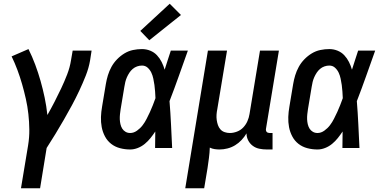

<svg xmlns="http://www.w3.org/2000/svg" viewBox="-20 -790 2040 1025"><path d="M92 215 130 -14Q137 -57 136.5 -98.5Q136 -140 131.5 -181Q127 -222 118 -262Q109 -302 98 -340.5Q87 -379 73 -416.5Q59 -454 42 -489L132 -528Q152 -488 168 -445Q184 -402 196.5 -358Q209 -314 218.5 -268.5Q228 -223 233 -176Q253 -211 271.5 -247Q290 -283 307 -319Q324 -355 338.5 -392.5Q353 -430 359 -468L368 -520H469L461 -468Q454 -427 438 -386.5Q422 -346 403.5 -306.5Q385 -267 364 -228Q343 -189 321 -151Q299 -113 276 -75Q253 -37 229 0L194 215Z M675 8Q647 8 620.5 1Q594 -6 573.5 -22Q553 -38 540.5 -61.5Q528 -85 523 -111.5Q518 -138 519 -165.5Q520 -193 525 -221L545 -341Q549 -365 556 -388Q563 -411 575 -433Q587 -455 605 -473.5Q623 -492 644.5 -505Q666 -518 690 -523Q714 -528 738 -528Q761 -528 782 -519.5Q803 -511 818 -495Q833 -479 843 -459Q853 -439 859 -418Q867 -444 875.5 -469.5Q884 -495 892 -520H983Q959 -453 935 -385Q911 -317 885 -250Q890 -188 893 -125.5Q896 -63 899 0H808Q808 -22 808.5 -44Q809 -66 809 -88Q797 -70 783.5 -53Q770 -36 753 -22Q736 -8 715.5 0Q695 8 675 8ZM675 -80Q694 -80 711.5 -92.5Q729 -105 741.5 -121.5Q754 -138 763 -156Q772 -174 780.5 -192Q789 -210 796 -228.5Q803 -247 810 -266Q809 -284 808 -301.5Q807 -319 804.5 -336Q802 -353 798.5 -370Q795 -387 788 -402Q781 -417 768.5 -428.5Q756 -440 738 -440Q725 -440 712 -435.5Q699 -431 688.5 -422Q678 -413 670.5 -401.5Q663 -390 657.5 -377.5Q652 -365 649 -352.5Q646 -340 644 -327L624 -207Q622 -194 620.5 -180Q619 -166 619.5 -153Q620 -140 623 -127Q626 -114 632.5 -103.5Q639 -93 650 -86.5Q661 -80 675 -80ZM777 -575 729 -625 886 -770 946 -710Z M969 215 1090 -520H1192L1140 -207Q1137 -193 1136 -178Q1135 -163 1137 -149Q1139 -135 1143.5 -122Q1148 -109 1157 -99Q1166 -89 1179.5 -84.5Q1193 -80 1207 -80Q1226 -80 1245.5 -87.5Q1265 -95 1279 -110Q1293 -125 1301 -143.5Q1309 -162 1312 -181L1368 -520H1469L1400 -103Q1399 -98 1400 -93.5Q1401 -89 1403.5 -86Q1406 -83 1410.5 -81.5Q1415 -80 1419 -80H1435V8H1405Q1384 8 1364.5 4Q1345 0 1329.5 -11.5Q1314 -23 1305 -40.5Q1296 -58 1296 -78Q1285 -59 1269.5 -42.5Q1254 -26 1235 -14.5Q1216 -3 1194.5 2.5Q1173 8 1152 8Q1139 8 1125.5 6Q1112 4 1100 -2Q1099 26 1095.5 53Q1092 80 1088 107L1070 215Z M1675 8Q1647 8 1620.5 1Q1594 -6 1573.5 -22Q1553 -38 1540.5 -61.5Q1528 -85 1523 -111.5Q1518 -138 1519 -165.5Q1520 -193 1525 -221L1545 -341Q1549 -365 1556 -388Q1563 -411 1575 -433Q1587 -455 1605 -473.5Q1623 -492 1644.5 -505Q1666 -518 1690 -523Q1714 -528 1738 -528Q1761 -528 1782 -519.5Q1803 -511 1818 -495Q1833 -479 1843 -459Q1853 -439 1859 -418Q1867 -444 1875.5 -469.5Q1884 -495 1892 -520H1983Q1959 -453 1935 -385Q1911 -317 1885 -250Q1890 -188 1893 -125.5Q1896 -63 1899 0H1808Q1808 -22 1808.5 -44Q1809 -66 1809 -88Q1797 -70 1783.5 -53Q1770 -36 1753 -22Q1736 -8 1715.5 0Q1695 8 1675 8ZM1675 -80Q1694 -80 1711.5 -92.5Q1729 -105 1741.5 -121.5Q1754 -138 1763 -156Q1772 -174 1780.5 -192Q1789 -210 1796 -228.5Q1803 -247 1810 -266Q1809 -284 1808 -301.5Q1807 -319 1804.5 -336Q1802 -353 1798.5 -370Q1795 -387 1788 -402Q1781 -417 1768.5 -428.5Q1756 -440 1738 -440Q1725 -440 1712 -435.5Q1699 -431 1688.5 -422Q1678 -413 1670.5 -401.5Q1663 -390 1657.5 -377.5Q1652 -365 1649 -352.5Q1646 -340 1644 -327L1624 -207Q1622 -194 1620.5 -180Q1619 -166 1619.5 -153Q1620 -140 1623 -127Q1626 -114 1632.5 -103.5Q1639 -93 1650 -86.5Q1661 -80 1675 -80Z"/></svg>

Font: Iosevka SS04 Semibold Oblique
Style: Regular
Weight: 600
Italic angle: -9°
Monospace: yes
Designer: Belleve Invis
Foundry: Belleve Invis
Version: Version 19.0.0; ttfautohint (v1.8.4)